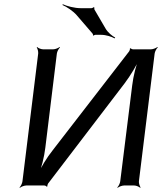

<svg xmlns="http://www.w3.org/2000/svg" viewBox="-20 -884 772 915"><path d="M209 -9 574 -487C602 -524 633 -576 646 -607L643 -608C629 -577 615 -520 610 -477L553 -20C552 -11 545 4 539 9L541 11C546 6 562 0 571 0H620C629 0 643 6 648 11L650 9C646 4 641 -11 642 -20L717 -629C718 -638 726 -653 732 -658L730 -660C724 -655 709 -649 700 -649H614C610 -649 604 -652 602 -654L599 -653C600 -650 598 -643 596 -640L232 -169C203 -133 173 -83 160 -52L164 -51C177 -81 191 -137 196 -180L251 -629C252 -638 260 -653 266 -658L264 -660C258 -655 243 -649 234 -649H185C176 -649 161 -655 157 -660L155 -658C159 -653 163 -638 162 -629L87 -20C86 -11 79 4 73 9L75 11C80 6 96 0 105 0H191C195 0 202 3 202 6L206 4C205 1 207 -6 209 -9ZM483 -748 431 -837C429 -839 429 -846 430 -848L426 -850C425 -848 419 -845 416 -845H365C335 -845 298 -855 279 -864L278 -860C297 -852 328 -832 346 -811L421 -724C423 -722 424 -717 423 -716L427 -714C427 -716 432 -718 434 -718H463C485 -718 513 -709 526 -701L529 -705C515 -712 493 -730 483 -748Z"/></svg>

Font: Gamestation Storm Oblique 
Style: Italic
Weight: 400
Designer: Jonas Hecksher
Foundry: Jonas Hecksher, Playtypeª, e-types AS
Version: Version 1.003